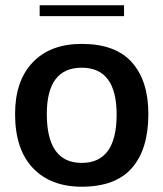

<svg xmlns="http://www.w3.org/2000/svg" viewBox="-20 -686 618 726"><path d="M289 20Q171 20 104 -51Q37 -122 37 -255Q37 -380 103.5 -450Q170 -520 289 -520Q417 -520 479 -450Q541 -380 541 -255Q541 -122 479 -51Q417 20 289 20ZM289 -70Q421 -70 421 -253Q421 -430 289 -430Q157 -430 157 -255Q157 -70 289 -70ZM130 -666H449V-625H130Z"/></svg>

Font: Moderustic Med
Style: Regular
Weight: 500
Designer: Tural Alisoy
Foundry: TAFT Foundry
Version: Version 2.110